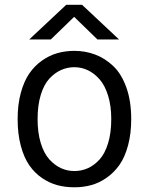

<svg xmlns="http://www.w3.org/2000/svg" viewBox="-20 -776 626 808"><path d="M54.2 -274.9Q54.2 -335.9 67.6 -385.3Q81.1 -434.6 103.5 -467Q126 -499.5 157 -521.2Q188 -543 221.9 -552.5Q255.9 -562 293 -562Q339.8 -562 381.3 -546.1Q422.9 -530.3 457.3 -497.3Q491.7 -464.4 512 -407.2Q532.2 -350.1 532.2 -274.9Q532.2 -213.4 518.8 -163.8Q505.4 -114.3 482.7 -82Q460 -49.8 429 -28.1Q397.9 -6.3 364.3 2.9Q330.6 12.2 293 12.2Q255.4 12.2 221.9 3.4Q188.5 -5.4 157.2 -26.6Q126 -47.9 103.5 -80.1Q81.1 -112.3 67.6 -162.1Q54.2 -211.9 54.2 -274.9ZM448.2 -274.9Q448.2 -330.6 434.8 -373.8Q421.4 -417 398.9 -442.4Q376.5 -467.8 349.6 -480.5Q322.8 -493.2 293 -493.2Q263.2 -493.2 236.6 -481.2Q210 -469.2 187.3 -444.6Q164.6 -419.9 151.4 -376.2Q138.2 -332.5 138.2 -274.9Q138.2 -217.8 151.4 -174.3Q164.6 -130.9 187.3 -105.7Q210 -80.6 236.6 -68.4Q263.2 -56.2 293 -56.2Q322.8 -56.2 349.6 -68.1Q376.5 -80.1 398.9 -104.7Q421.4 -129.4 434.8 -173.1Q448.2 -216.8 448.2 -274.9ZM258.8 -755.9H325.2L481 -609.9H390.1L292 -705.1L193.8 -609.9H103Z"/></svg>

Font: Junction Regular
Style: Regular
Weight: 500
Designer: Caroline Hadilaksono
Foundry: Caroline Hadilaksono
Version: Version 1.056